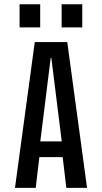

<svg xmlns="http://www.w3.org/2000/svg" viewBox="-20 -902 490 922"><path d="M398 0H298.5L281 -147.5H169L151.5 0H52L147 -700H303ZM223.5 -624 173.5 -223H276.5L226.5 -624ZM74 -881.5H173V-770.5H74ZM276 -881.5H375V-770.5H276Z"/></svg>

Font: Trispace Condensed
Style: Regular
Weight: 400
Width: 3
Designer: Tyler Finck
Foundry: Etcetera Type Company
Version: Version 1.210; ttfautohint (v1.8.3)